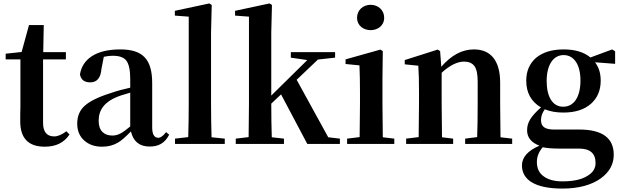

<svg xmlns="http://www.w3.org/2000/svg" viewBox="-20 -839 3625 1119"><path d="M241 16C306 16 354 -8 385 -55L367 -74C340 -54 317 -44 296 -44C253 -44 231 -70 231 -123V-493H364V-535H232L235 -693H149L106 -536L13 -526V-493H99V-231C99 -217 99 -198 98 -175C98 -156 98 -141 98 -131C98 -33 146 16 241 16Z M575 16C610 16 640 8 666 -7C687 -19 712 -41 743 -73C757 -14 793 15 852 15C879 15 901 10 919 -1C938 -12 953 -29 966 -54L948 -69C931 -47 916 -36 903 -36C879 -36 867 -56 867 -96V-354C867 -494 812 -551 681 -551C612 -551 557 -538 516 -512C476 -486 453 -450 446 -405C452 -374 472 -359 506 -359C545 -359 567 -385 571 -436L585 -508C603 -512 620 -514 637 -514C675 -514 701 -505 716 -486C731 -467 739 -431 739 -379V-328C698 -319 661 -309 630 -298C555 -275 502 -249 472 -221C444 -195 430 -161 430 -118C430 -77 444 -44 471 -20C498 4 532 16 575 16ZM635 -49C610 -49 591 -56 577 -70C562 -85 555 -107 555 -136C555 -200 591 -246 664 -275C673 -279 694 -286 726 -295C731 -297 736 -298 739 -299V-102C715 -82 696 -68 682 -61C667 -53 651 -49 635 -49Z M1290 0V-31L1213 -39C1211 -103 1210 -168 1210 -235V-651L1214 -810L1200 -819L999 -776V-748L1080 -742V-235C1080 -168 1079 -103 1077 -40L1000 -31V0Z M1635 0V-31L1564 -39C1562 -96 1561 -162 1561 -235L1618 -289L1771 0H1961V-31L1893 -39L1709 -374L1833 -492L1933 -503V-535H1675V-503L1771 -489L1561 -282V-651L1565 -810L1551 -819L1350 -776V-748L1431 -742V-235C1431 -182 1430 -117 1429 -40L1354 -31V0Z M2278 0V-31L2211 -39C2210 -115 2209 -180 2209 -235V-385L2211 -541L2197 -550L1994 -493V-466L2075 -458C2077 -408 2078 -357 2078 -306V-235C2078 -181 2077 -116 2076 -40L2003 -31V0ZM2061 -736C2061 -639 2219 -639 2219 -736C2219 -780 2184 -811 2140 -811C2096 -811 2061 -780 2061 -736Z M2621 0V-31L2556 -39C2555 -115 2554 -180 2554 -235V-415C2601 -458 2645 -480 2685 -480C2712 -480 2732 -471 2745 -454C2758 -436 2764 -406 2764 -363V-235C2764 -161 2763 -96 2761 -40L2691 -31V0H2965V-31L2897 -39C2896 -115 2895 -180 2895 -235V-357C2895 -422 2881 -471 2854 -504C2828 -535 2791 -551 2742 -551C2673 -551 2610 -517 2552 -450L2545 -541L2531 -550L2339 -489V-464L2418 -456C2421 -413 2422 -364 2422 -307V-235C2422 -181 2421 -116 2420 -40L2347 -31V0Z M3257 260C3351 260 3426 240 3481 201C3532 164 3557 118 3557 63C3557 -35 3490 -84 3356 -84H3209C3182 -84 3162 -89 3150 -98C3139 -107 3133 -120 3133 -139C3133 -160 3140 -181 3155 -202C3187 -189 3223 -183 3263 -183C3332 -183 3386 -200 3425 -235C3462 -268 3481 -313 3481 -369C3481 -412 3470 -447 3448 -476L3565 -467V-540L3548 -551L3421 -504C3384 -535 3332 -551 3265 -551C3196 -551 3142 -534 3103 -501C3066 -468 3047 -424 3047 -369C3047 -298 3076 -246 3133 -213C3074 -161 3052 -125 3052 -80C3052 -38 3076 -8 3124 10C3056 39 3022 78 3022 125C3022 166 3040 198 3075 221C3116 247 3176 260 3257 260ZM3257 218C3211 218 3175 208 3149 189C3122 170 3109 142 3109 105C3109 74 3120 46 3143 19C3165 24 3197 27 3239 27H3355C3419 27 3451 55 3451 111C3451 143 3435 168 3402 187C3368 208 3320 218 3257 218ZM3262 -217C3201 -217 3166 -274 3166 -367C3166 -460 3204 -518 3265 -518C3326 -518 3363 -461 3363 -370C3363 -275 3326 -217 3262 -217Z"/></svg>

Font: AllPunType Bold
Style: Regular
Weight: 700
Version: 1.0